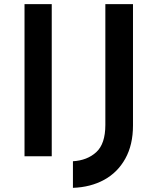

<svg xmlns="http://www.w3.org/2000/svg" viewBox="-20 -752 757 924"><path d="M98 -732H229V0H98ZM620 -148Q620 -55 583 11.5Q546 78 481 113.5Q416 149 331 152V24Q400 20 443.5 -20Q487 -60 487 -151V-732H620Z"/></svg>

Font: Reem Kufi SemiBold
Style: Regular
Weight: 600
Designer: Khaled Hosny
Version: Version 1.001